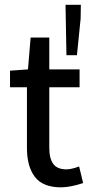

<svg xmlns="http://www.w3.org/2000/svg" viewBox="-20 -782 386 814"><path d="M257.8 -761.7H322.8L321.8 -702.6L306.2 -547.9H261.7ZM22.5 -412.1V-482.4L98.6 -487.8L109.9 -623H189V-487.8H317.4V-412.1H189V-154.8Q189 -109.4 206.1 -86.7Q223.1 -64 261.7 -64Q282.7 -64 315.4 -76.2L332.5 -5.9Q277.3 12.2 238.8 12.2Q162.1 12.2 128.2 -31.7Q94.2 -75.7 94.2 -155.3V-412.1Z"/></svg>

Font: Varta SemiBold
Style: Regular
Weight: 600
Designer: Joana Correia, Viktoriya Grabowska, Eben Sorkin
Foundry: Sorkin Type
Version: Version 1.003; ttfautohint (v1.3) -l 8 -r 24 -G 200 -x 12 -H